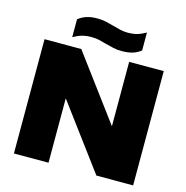

<svg xmlns="http://www.w3.org/2000/svg" viewBox="-132 -1076 1166 1201"><g transform="rotate(15 451.0 -475.5)"><path d="M65 0V-740H303L613 -323V-740H837V0H599L289 -417V0ZM550 -793Q519.5 -793 493.5 -799Q467.5 -805 442.5 -811.5Q419.5 -818.5 396 -823.8Q372.5 -829 346 -829Q311 -829 284.2 -821.2Q257.5 -813.5 229 -797V-913Q254 -932.5 282.8 -941.8Q311.5 -951 352 -951Q383 -951 409 -945Q435 -939 459.5 -932Q483 -925.5 506.5 -919.8Q530 -914 556 -914Q591.5 -914 618 -921.8Q644.5 -929.5 673 -946V-830Q648.5 -810.5 619.5 -801.8Q590.5 -793 550 -793Z"/></g></svg>

Font: Encode Sans Exp Black
Style: Regular
Weight: 900
Width: 7
Designer: Multiple Designers
Foundry: Impallari Type
Version: Version 3.002; ttfautohint (v1.8.3) -l 8 -r 50 -G 200 -x 14 